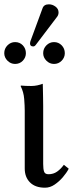

<svg xmlns="http://www.w3.org/2000/svg" viewBox="-25 -851 345 884"><path d="M88.9 -341.3Q88.9 -363.3 86.4 -395.3Q84 -427.2 69.8 -455.1L71.8 -457Q77.6 -456.1 93.5 -455.6Q109.4 -455.1 118.7 -455.1Q133.3 -455.1 146.7 -458Q160.2 -460.9 171.9 -465.3Q171.9 -465.3 172.4 -446.8Q172.9 -428.2 173.3 -404.3Q173.8 -380.4 173.8 -363.3V-96.2Q173.8 -72.8 178 -60.8Q182.1 -48.8 198.2 -48.8Q220.7 -48.8 237.8 -60.8Q254.9 -72.8 269 -92.3L291.5 -74.2Q281.2 -54.7 264.2 -34.9Q247.1 -15.1 226.3 -1Q205.6 13.2 182.1 13.2Q137.7 13.2 113.3 -11Q88.9 -35.2 88.9 -75.2ZM200.2 -831.1Q216.3 -831.1 230.5 -820.6Q244.6 -810.1 244.6 -793.9Q244.6 -783.2 238.8 -774.9L140.6 -645.5Q134.8 -637.2 128.4 -637.2Q113.3 -637.2 113.3 -650.4Q113.3 -655.3 115.2 -661.6L170.9 -813Q177.2 -831.1 200.2 -831.1ZM-5.4 -606Q-5.4 -627.4 9.5 -642.3Q24.4 -657.2 44.4 -657.2Q65.9 -657.2 80.1 -642.3Q94.2 -627.4 94.2 -606Q94.2 -586.4 80.1 -571.5Q65.9 -556.6 44.4 -556.6Q24.4 -556.6 9.5 -571.5Q-5.4 -586.4 -5.4 -606ZM173.8 -606Q173.8 -627.4 188.7 -642.3Q203.6 -657.2 223.6 -657.2Q244.6 -657.2 259 -642.3Q273.4 -627.4 273.4 -606Q273.4 -586.4 259 -571.5Q244.6 -556.6 223.6 -556.6Q203.6 -556.6 188.7 -571.5Q173.8 -586.4 173.8 -606Z"/></svg>

Font: Kurinto Seri
Style: Regular
Weight: 400
Designer: Kurinto was developed by Clint Goss from a range of fonts that are compatible with the SIL Open Font License Version 1.1
Foundry: Clinton F. Goss
Version: Version 2.196; July 25, 2020